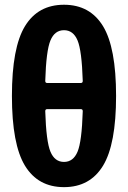

<svg xmlns="http://www.w3.org/2000/svg" viewBox="-20 -770 540 810"><path d="M321.3 -419.9Q329.1 -419.9 329.1 -428.7Q325.2 -556.6 307.1 -599.6Q289.1 -642.6 250 -642.6Q210.9 -642.6 192.9 -599.6Q174.8 -556.6 170.9 -428.7Q170.9 -419.9 178.7 -419.9ZM329.1 -300.8Q329.1 -309.6 321.3 -309.6H178.7Q170.9 -309.6 170.9 -300.8Q174.8 -172.9 192.9 -129.9Q210.9 -86.9 250 -86.9Q289.1 -86.9 307.1 -129.9Q325.2 -172.9 329.1 -300.8ZM85.4 -659.7Q140.6 -750 250 -750Q359.4 -750 414.6 -659.7Q469.7 -569.3 469.7 -365.2Q469.7 -161.1 414.6 -70.8Q359.4 19.5 250 19.5Q140.6 19.5 85.4 -70.8Q30.3 -161.1 30.3 -365.2Q30.3 -569.3 85.4 -659.7Z"/></svg>

Font: Rounded Mgen+ 1m bold
Style: Bold
Weight: 700
Designer: [Source Han Sans]
Ryoko NISHIZUKA  (kana & ideographs); Paul D. Hunt (Latin, Greek & Cyrillic); Wenlong ZHANG  (bopomofo
Version: Version 1.059.20150602